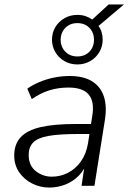

<svg xmlns="http://www.w3.org/2000/svg" viewBox="-20 -836 578 864"><path d="M202 8Q161 8 125 -10Q89 -28 66.5 -60.5Q44 -93 44 -136Q44 -187 73 -218.5Q102 -250 163 -264Q224 -278 319 -278H400L393 -233H333Q248 -233 199 -224.5Q150 -216 129.5 -195Q109 -174 109 -139Q109 -91 141 -66Q173 -41 213 -41Q252 -41 286 -58.5Q320 -76 344 -109.5Q368 -143 376 -191L395 -313Q406 -377 380 -409.5Q354 -442 288 -442Q242 -442 202 -429.5Q162 -417 123 -390L103 -437Q127 -454 158 -467Q189 -480 223.5 -487Q258 -494 293 -494Q356 -494 394.5 -470Q433 -446 447.5 -401.5Q462 -357 452 -296L405 0H347L364 -113H374Q361 -72 334 -45Q307 -18 272.5 -5Q238 8 202 8ZM328 -546Q296 -546 270 -561Q244 -576 229 -601.5Q214 -627 214 -657Q214 -689 229 -714Q244 -739 270 -754Q296 -769 328 -769Q348 -769 364.5 -763.5Q381 -758 395 -748L469 -816H538L423 -719Q433 -706 437.5 -690.5Q442 -675 442 -657Q442 -627 427 -601.5Q412 -576 386 -561Q360 -546 328 -546ZM328 -582Q362 -582 382.5 -603.5Q403 -625 403 -657Q403 -689 382.5 -710.5Q362 -732 328 -732Q295 -732 274 -710.5Q253 -689 253 -657Q253 -625 274 -603.5Q295 -582 328 -582Z"/></svg>

Font: Nunito Sans 12pt Light
Style: Italic
Weight: 300
Italic angle: -9°
Designer: Vernon Adams
Foundry: Vernon Adams
Version: Version 3.101;gftools[0.9.27]